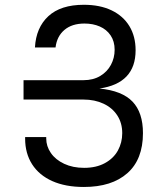

<svg xmlns="http://www.w3.org/2000/svg" viewBox="-20 -750 640 783"><path d="M322 12.5Q247 12.5 193.2 -11.5Q139.5 -35.5 111 -80Q82.5 -124.5 82.5 -184.5V-191H168.5V-185.5Q168.5 -153.5 187.5 -126Q206.5 -98.5 241.8 -82Q277 -65.5 323 -65.5Q372.5 -65.5 407.8 -84.8Q443 -104 460.8 -136.2Q478.5 -168.5 478.5 -207Q478.5 -248 458.5 -279Q438.5 -310 402.5 -327Q366.5 -344 320.5 -344H76V-423H320.5Q360 -423 388.8 -440.2Q417.5 -457.5 432.5 -485.8Q447.5 -514 447.5 -547Q447.5 -581.5 431 -605.8Q414.5 -630 386.8 -642Q359 -654 324.5 -654Q273.5 -654 242.8 -628Q212 -602 206.5 -556.5H122.5Q127 -637.5 177.2 -684Q227.5 -730.5 322 -730.5Q387.5 -730.5 435 -707.8Q482.5 -685 507.8 -643.2Q533 -601.5 533 -545Q533 -410 385.5 -389Q478 -380 520.5 -335.5Q563 -291 563 -207Q563 -100 499.5 -43.8Q436 12.5 322 12.5Z"/></svg>

Font: JuliaMono
Style: Regular
Weight: 400
Monospace: yes
Designer: cormullion
Foundry: corm
Version: Version 0.055; ttfautohint (v1.8.4)